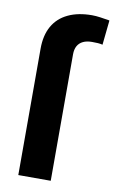

<svg xmlns="http://www.w3.org/2000/svg" viewBox="-85 -786 513 834"><g transform="rotate(10 172.0 -369.5)"><path d="M56.9 0V-557.6Q56.9 -616.5 79.9 -657.1Q103 -697.6 147 -718.4Q191 -739.3 252.3 -739.3Q269.1 -739.3 288.7 -736.5Q308.3 -733.8 327.6 -730.5Q328.5 -730.5 329 -730Q329.5 -729.5 330.1 -729.5L318.8 -621.2Q308.2 -623.7 298.2 -624.4Q288.1 -625.1 272.2 -625.1Q248.8 -625.1 232.8 -617.4Q216.8 -609.8 208.4 -594.9Q200 -580.1 200 -557.6V0Z"/></g></svg>

Font: Pretendard GOV Variable
Style: Regular
Weight: 400
Designer: Base glyphs from Inter by Rasmus Andersson; Hangul glyphs from Noto Sans CJK(Source Han Sans) by Jang Soo-young and Kang
Foundry: Kil Hyung-jin
Version: Version 1.307;Glyphs 3.2 (3192)